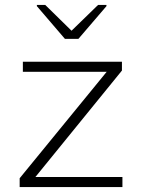

<svg xmlns="http://www.w3.org/2000/svg" viewBox="-20 -761 579 781"><path d="M60 0V-36L414 -469H73V-510H476V-474L124 -41H478V0ZM244 -603 130 -736V-741H164L271 -636L379 -741H413V-736L299 -603Z"/></svg>

Font: Saira SemiExpanded ExtraLight
Style: Regular
Weight: 250
Width: 6
Designer: Hector Gatti with collaboration of the Omnibus-Type team
Foundry: Omnibus-Type
Version: Version 1.101